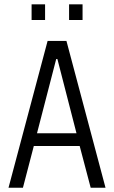

<svg xmlns="http://www.w3.org/2000/svg" viewBox="-20 -880 535 900"><path d="M19.9 0 203.1 -688H291.5L474.6 0H405.1L353.5 -195.6H138.5L87.5 0ZM153.4 -255.2H338.6L249 -603.4H243.5ZM128.1 -786.2V-859.7H191.3V-786.2ZM303.8 -786.2V-859.7H367V-786.2Z"/></svg>

Font: Saira Thin Condensed
Style: Regular
Weight: 100
Width: 3
Version: Version 1.101